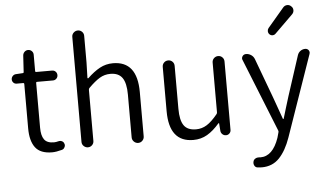

<svg xmlns="http://www.w3.org/2000/svg" viewBox="-65 -954 2213 1303"><g transform="rotate(-5 1041.5 -303.0)"><path d="M258.8 12.7Q178.7 12.7 144.5 -32.7Q110.4 -78.1 110.4 -163.1V-465.8Q110.4 -472.7 102.5 -472.7H58.6Q45.9 -472.7 37.1 -481.9Q28.3 -491.2 28.3 -503.9Q28.3 -516.6 37.1 -526.4Q45.9 -536.1 58.6 -537.1L105.5 -540Q113.3 -540 113.3 -546.9L120.1 -658.2Q121.1 -672.9 131.3 -683.1Q141.6 -693.4 156.2 -693.4Q170.9 -693.4 181.2 -683.1Q191.4 -672.9 191.4 -658.2V-546.9Q191.4 -540 198.2 -540H306.6Q320.3 -540 330.1 -530.3Q339.8 -520.5 339.8 -506.3Q339.8 -492.2 330.1 -482.4Q320.3 -472.7 306.6 -472.7H198.2Q191.4 -472.7 191.4 -465.8V-160.2Q191.4 -107.4 210.4 -80.6Q229.5 -53.7 276.4 -53.7Q290 -53.7 308.6 -58.6Q321.3 -61.5 332.5 -55.7Q343.8 -49.8 346.7 -37.1Q348.6 -33.2 348.6 -28.3Q348.6 -20.5 343.8 -12.7Q337.9 -1 325.2 2Q286.1 12.7 258.8 12.7Z M462.9 -40V-755.9Q462.9 -772.5 475.1 -784.2Q487.3 -795.9 503.9 -795.9Q520.5 -795.9 532.2 -784.2Q543.9 -772.5 543.9 -755.9V-575.2L541 -469.7Q541 -467.8 543 -466.8Q544.9 -465.8 546.9 -466.8Q590.8 -508.8 631.8 -531.2Q672.9 -553.7 721.7 -553.7Q886.7 -553.7 886.7 -342.8V-41Q886.7 -24.4 875 -12.2Q863.3 0 846.2 0Q829.1 0 816.9 -12.2Q804.7 -24.4 804.7 -41V-333Q804.7 -411.1 779.3 -447.3Q753.9 -483.4 698.2 -483.4Q658.2 -483.4 625 -463.4Q591.8 -443.4 548.8 -400.4Q543.9 -395.5 543.9 -387.7V-40Q543.9 -23.4 532.2 -11.7Q520.5 0 503.9 0Q487.3 0 475.1 -11.7Q462.9 -23.4 462.9 -40Z M1220.7 12.7Q1056.6 12.7 1056.6 -197.3V-499Q1056.6 -516.6 1068.4 -528.3Q1080.1 -540 1097.2 -540Q1114.3 -540 1126 -528.3Q1137.7 -516.6 1137.7 -499V-207Q1137.7 -128.9 1162.6 -93.3Q1187.5 -57.6 1245.1 -57.6Q1285.2 -57.6 1318.8 -78.6Q1352.5 -99.6 1391.6 -147.5Q1396.5 -153.3 1396.5 -160.2V-499Q1396.5 -516.6 1408.7 -528.3Q1420.9 -540 1437.5 -540Q1454.1 -540 1465.8 -528.3Q1477.5 -516.6 1477.5 -499V-33.2Q1477.5 -19.5 1467.8 -9.8Q1458 0 1444.3 0Q1429.7 0 1419.4 -9.8Q1409.2 -19.5 1408.2 -33.2L1404.3 -85Q1403.3 -85.9 1401.9 -85.9Q1400.4 -85.9 1399.4 -85Q1358.4 -37.1 1315.9 -12.2Q1273.4 12.7 1220.7 12.7Z M1667 238.3Q1652.3 238.3 1638.2 236.3Q1624 234.4 1617.2 221.7Q1610.4 209 1614.3 194.3Q1617.2 181.6 1628.9 174.8Q1640.6 168 1655.3 168.9Q1660.2 169.9 1664.1 169.9Q1748 169.9 1790 47.9L1799.8 12.7Q1802.7 5.9 1799.8 -1L1600.6 -498Q1597.7 -503.9 1597.7 -508.8Q1597.7 -516.6 1602.5 -524.4Q1611.3 -537.1 1627 -537.1Q1645.5 -537.1 1661.6 -526.4Q1677.7 -515.6 1684.6 -497.1L1784.2 -228.5Q1792 -208 1810.1 -156.2Q1828.1 -104.5 1837.9 -78.1Q1837.9 -76.2 1840.8 -76.2Q1843.8 -76.2 1843.8 -78.1Q1847.7 -91.8 1864.3 -146.5Q1880.9 -201.2 1889.6 -228.5L1977.5 -499Q1983.4 -516.6 1998 -526.9Q2012.7 -537.1 2030.3 -537.1Q2044.9 -537.1 2053.7 -525.4Q2058.6 -517.6 2058.6 -509.8Q2058.6 -504.9 2056.6 -500L1864.3 52.7Q1834 139.6 1787.1 189Q1740.2 238.3 1667 238.3ZM1838.9 -657.2Q1830.1 -648.4 1817.9 -648.4Q1805.7 -648.4 1796.9 -657.2Q1788.1 -666 1788.1 -679.7Q1788.1 -690.4 1794.9 -699.2L1906.2 -830.1Q1917 -842.8 1933.6 -843.8Q1934.6 -843.8 1935.5 -843.8Q1950.2 -843.8 1960.9 -833Q1973.6 -822.3 1973.6 -805.7Q1973.6 -790 1961.9 -778.3Z"/></g></svg>

Font: Gen Jyuu Gothic Normal
Style: Regular
Weight: 300
Designer: [Source Han Sans]
Ryoko NISHIZUKA  (kana & ideographs); Paul D. Hunt (Latin, Greek & Cyrillic); Wenlong ZHANG  (bopomofo
Version: Version 1.002.20150607